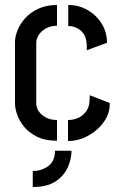

<svg xmlns="http://www.w3.org/2000/svg" viewBox="-20 -563 484 768"><path d="M111 185V121Q147 121 173.5 101Q200 81 200 40H266Q266 73 251 106.5Q236 140 202.5 162.5Q169 185 111 185ZM208 0Q161 0 128.5 -16Q96 -32 76.5 -56Q57 -80 48.5 -105Q40 -130 40 -148V-395Q40 -416 50 -441.5Q60 -467 80.5 -490Q101 -513 133 -528Q165 -543 208 -543V-460Q182 -460 163 -449Q144 -438 134.5 -422.5Q125 -407 125 -392V-148Q125 -133 135 -118Q145 -103 163.5 -93Q182 -83 208 -83ZM252 1V-83Q275 -83 294 -92Q313 -101 325 -118Q337 -135 338 -159L339 -182L419 -151Q420 -110 395.5 -75.5Q371 -41 332.5 -20Q294 1 252 1ZM327 -362V-386Q325 -413 314 -428.5Q303 -444 286.5 -451.5Q270 -459 253 -459V-543Q296 -543 331 -522.5Q366 -502 387 -468Q408 -434 408 -392Z"/></svg>

Font: Stick No Bills Medium
Style: Regular
Weight: 500
Version: Version 2.000